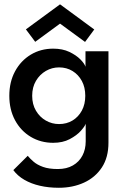

<svg xmlns="http://www.w3.org/2000/svg" viewBox="-20 -647 584 886"><path d="M251.5 219.5Q204.5 219.5 164.2 210.2Q124 201 92.5 182.8Q61 164.5 41.5 138L108 72Q118.5 85 135 99.2Q151.5 113.5 178.5 123.2Q205.5 133 247 133Q287.5 133 316.2 116.5Q345 100 360.2 71.2Q375.5 42.5 375.5 5V-7.5H480.5V11.5Q480.5 79.5 450 125.8Q419.5 172 367.5 195.8Q315.5 219.5 251.5 219.5ZM375.5 0V-76Q371.5 -64 352.8 -43Q334 -22 301.8 -5Q269.5 12 225.5 12Q168 12 122 -15.5Q76 -43 49.5 -92Q23 -141 23 -205Q23 -269 49.5 -318Q76 -367 122 -394.8Q168 -422.5 225.5 -422.5Q268.5 -422.5 300 -407.5Q331.5 -392.5 350.8 -373Q370 -353.5 374.5 -339V-410.5H480.5V0ZM128.5 -205Q128.5 -165.5 146 -136Q163.5 -106.5 191.8 -90.5Q220 -74.5 252.5 -74.5Q287.5 -74.5 314.8 -91Q342 -107.5 357.8 -136.8Q373.5 -166 373.5 -205Q373.5 -244 357.8 -273.2Q342 -302.5 314.8 -319.2Q287.5 -336 252.5 -336Q220 -336 191.8 -319.8Q163.5 -303.5 146 -274Q128.5 -244.5 128.5 -205ZM372.5 -453.5 257 -538 142.5 -454 99.5 -511.5 257 -627 415 -511Z"/></svg>

Font: League Spartan Medium
Style: Regular
Weight: 500
Foundry: The League of Moveable Type
Version: Version 2.002